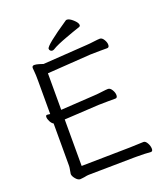

<svg xmlns="http://www.w3.org/2000/svg" viewBox="-159 -988 955 1106"><g transform="rotate(-20 319.0 -435.0)"><path d="M390 -801Q379 -797 347.5 -785.5Q316 -774 293 -764Q270 -754 254 -744Q248 -741 243 -741Q236 -741 231 -746Q226 -751 226 -758Q226 -778 376 -879Q378 -880 382 -880Q397 -880 419 -860Q441 -840 441 -826Q441 -819 434 -816ZM489 -1H473L195 3Q185 3 167 7Q163 7 155.5 8.5Q148 10 141 10Q127 10 113 -7Q99 -24 99 -37Q99 -41 102.5 -58Q106 -75 106 -84V-344Q95 -350 87 -365.5Q79 -381 79 -393Q79 -404 87 -404H89Q99 -402 106 -402V-604Q106 -645 104 -661L102 -685Q102 -699 116 -699Q127 -699 144 -694Q161 -689 169 -686L440 -704Q459 -705 489 -709Q512 -712 523 -712Q536 -712 546.5 -695Q557 -678 557 -663Q557 -646 544 -646H502Q460 -646 441 -645L174 -627V-403L385 -416Q404 -417 434 -421Q457 -424 468 -424Q481 -424 491.5 -407Q502 -390 502 -374Q502 -357 489 -357H447Q405 -357 386 -356L174 -344V-59L472 -64Q495 -64 555 -67H556Q568 -67 578 -49Q588 -31 588 -14Q588 2 577 2H576Q543 -1 489 -1Z"/></g></svg>

Font: Fusion Kai T
Style: Regular
Weight: 400
Designer: Fontworks Inc.
Version: Version 24.134;May 13, 2024